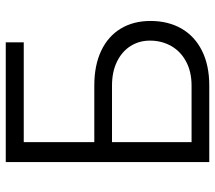

<svg xmlns="http://www.w3.org/2000/svg" viewBox="-60 -687 747 667"><g transform="rotate(-90 313.5 -353.5)"><path d="M84 -707H500V-644.5H153.3V-399.4H349.6Q419.9 -399.4 470.5 -375.5Q521 -351.6 547.6 -307.6Q574.2 -263.7 574.2 -204.1Q574.2 -143.1 547.9 -96.9Q521.5 -50.8 470.9 -25.4Q420.4 0 349.6 0H84ZM505.9 -206.1Q505.9 -243.7 487.1 -273.4Q468.3 -303.2 432.9 -320.6Q397.5 -337.9 349.6 -337.9H153.3V-61.5H349.6Q397.9 -61.5 433.3 -80.6Q468.8 -99.6 487.3 -132.6Q505.9 -165.5 505.9 -206.1Z"/></g></svg>

Font: Pretendard JP Light
Style: Regular
Weight: 300
Designer: Base glyphs from Inter by Rasmus Andersson; Hangeul glyphs from Noto Sans CJK(Source Han Sans) by Jang Soo-young and Kan
Foundry: Kil Hyung-jin
Version: Version 1.309